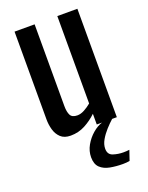

<svg xmlns="http://www.w3.org/2000/svg" viewBox="-151 -654 741 962"><g transform="rotate(-20 220.0 -173.5)"><path d="M137 8Q103 8 84 -10Q65 -28 57.5 -55Q50 -82 50 -110V-578H157V-142Q157 -111 166 -93.5Q175 -76 203 -76Q221 -76 240.5 -86.5Q260 -97 278 -112V-578H385V0H278V-57Q250 -30 214.5 -11Q179 8 137 8ZM334 231Q298 231 266 225Q234 219 214.5 200.5Q195 182 195 145Q195 112 212 82Q229 52 254.5 30Q280 8 306 0H360Q342 16 322.5 37.5Q303 59 289.5 82.5Q276 106 276 129Q276 160 302 168.5Q328 177 356 177Q364 177 372.5 176.5Q381 176 388 175L370 228Q354 231 334 231Z"/></g></svg>

Font: Oswald
Style: Regular
Weight: 400
Designer: Vernon Adams
Foundry: Vernon Adams
Version: Version 4.103; ttfautohint (v1.8.3)